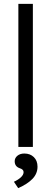

<svg xmlns="http://www.w3.org/2000/svg" viewBox="-20 -760 265 993"><path d="M75 0V-740H150V0ZM74 213 52 180Q74 170 88 157Q102 144 102 130Q102 116 82 110Q56 101 56 74Q56 57 70 45.5Q84 34 106 34Q136 34 155 52.5Q174 71 174 102Q174 138 148 165Q122 192 74 213Z"/></svg>

Font: Lexend Deca Light
Style: Regular
Weight: 300
Designer: Bonnie Shaver-Troup, Thomas Jockin
Foundry: Lexend
Version: Version 1.008; ttfautohint (v1.8.4.7-5d5b)